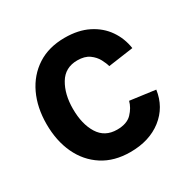

<svg xmlns="http://www.w3.org/2000/svg" viewBox="-131 -681 815 819"><g transform="rotate(-30 276.5 -271.5)"><path d="M514.6 -370 391 -352.6Q387.1 -368.3 375.9 -389.4Q364.7 -410.5 342.9 -426.3Q321 -442.1 284.8 -442.1Q224.4 -442.1 195 -392.9Q165.5 -343.8 165.5 -271.7Q165.5 -196.7 195.3 -148.8Q225.1 -100.9 285.2 -100.9Q333.8 -100.9 358.1 -126.4Q382.5 -152 390.3 -182.2L514.6 -165.5Q503.2 -85.6 441.8 -37.6Q380.3 10.3 286.9 10.3Q207.7 10.3 151.5 -25.9Q95.2 -62.1 65.3 -125.7Q35.5 -189.3 35.5 -271.7Q35.5 -353 65.3 -416.4Q95.2 -479.8 151.3 -516.2Q207.4 -552.6 286.2 -552.6Q353.3 -552.6 401.6 -528.2Q449.9 -503.9 478.5 -462.5Q507.1 -421.2 514.6 -370Z"/></g></svg>

Font: Interface
Style: Bold
Weight: 700
Designer: Rasmus Andersson
Foundry: rsms
Version: Version 1.8